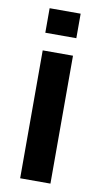

<svg xmlns="http://www.w3.org/2000/svg" viewBox="-81 -729 403 768"><g transform="rotate(10 120.0 -345.0)"><path d="M58.6 -519.5H181.6V0H58.6ZM56.6 -690.4H182.6V-590.8H56.6Z"/></g></svg>

Font: Altinn-DIN
Style: DIN-Bold
Weight: 700
Designer: Charles Nix
Foundry: Altinn
Version: Version 2.00